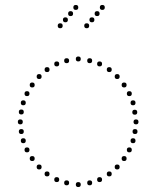

<svg xmlns="http://www.w3.org/2000/svg" viewBox="-20 -752 630 775"><path d="M223 -638Q213 -638 213 -648Q213 -658 223 -658Q233 -658 233 -648Q233 -638 223 -638ZM244 -662Q234 -662 234 -672Q234 -682 244 -682Q254 -682 254 -672Q254 -662 244 -662ZM265 -687Q255 -687 255 -697Q255 -707 265 -707Q275 -707 275 -697Q275 -687 265 -687ZM286 -712Q276 -712 276 -722Q276 -732 286 -732Q296 -732 296 -722Q296 -712 286 -712ZM330 -638Q320 -638 320 -648Q320 -658 330 -658Q340 -658 340 -648Q340 -638 330 -638ZM351 -662Q341 -662 341 -672Q341 -682 351 -682Q361 -682 361 -672Q361 -662 351 -662ZM372 -687Q362 -687 362 -697Q362 -707 372 -707Q382 -707 382 -697Q382 -687 372 -687ZM393 -712Q383 -712 383 -722Q383 -732 393 -732Q403 -732 403 -722Q403 -712 393 -712ZM296 -504Q286 -504 286 -514Q286 -524 296 -524Q306 -524 306 -514Q306 -504 296 -504ZM342 -497Q332 -497 332 -507Q332 -517 342 -517Q352 -517 352 -507Q352 -497 342 -497ZM382 -484Q372 -484 372 -494Q372 -504 382 -504Q392 -504 392 -494Q392 -484 382 -484ZM421 -461Q411 -461 411 -471Q411 -481 421 -481Q431 -481 431 -471Q431 -461 421 -461ZM453 -433Q443 -433 443 -443Q443 -453 453 -453Q463 -453 463 -443Q463 -433 453 -433ZM502 -364Q492 -364 492 -374Q492 -384 502 -384Q512 -384 512 -374Q512 -364 502 -364ZM517 -327Q507 -327 507 -337Q507 -347 517 -347Q527 -347 527 -337Q527 -327 517 -327ZM529 -250Q519 -250 519 -260Q519 -270 529 -270Q539 -270 539 -260Q539 -250 529 -250ZM481 -399Q471 -399 471 -409Q471 -419 481 -419Q491 -419 491 -409Q491 -399 481 -399ZM524 -289Q514 -289 514 -299Q514 -309 524 -309Q534 -309 534 -299Q534 -289 524 -289ZM249 -497Q239 -497 239 -507Q239 -517 249 -517Q259 -517 259 -507Q259 -497 249 -497ZM209 -484Q199 -484 199 -494Q199 -504 209 -504Q219 -504 219 -494Q219 -484 209 -484ZM170 -461Q160 -461 160 -471Q160 -481 170 -481Q180 -481 180 -471Q180 -461 170 -461ZM138 -433Q128 -433 128 -443Q128 -453 138 -453Q148 -453 148 -443Q148 -433 138 -433ZM89 -364Q79 -364 79 -374Q79 -384 89 -384Q99 -384 99 -374Q99 -364 89 -364ZM74 -327Q64 -327 64 -337Q64 -347 74 -347Q84 -347 84 -337Q84 -327 74 -327ZM62 -250Q52 -250 52 -260Q52 -270 62 -270Q72 -270 72 -260Q72 -250 62 -250ZM110 -399Q100 -399 100 -409Q100 -419 110 -419Q120 -419 120 -409Q120 -399 110 -399ZM66 -290Q56 -290 56 -300Q56 -310 66 -310Q76 -310 76 -300Q76 -290 66 -290ZM296 -17Q306 -17 306 -7Q306 3 296 3Q286 3 286 -7Q286 -17 296 -17ZM342 -24Q352 -24 352 -14Q352 -4 342 -4Q332 -4 332 -14Q332 -24 342 -24ZM382 -37Q392 -37 392 -27Q392 -17 382 -17Q372 -17 372 -27Q372 -37 382 -37ZM421 -60Q431 -60 431 -50Q431 -40 421 -40Q411 -40 411 -50Q411 -60 421 -60ZM453 -88Q463 -88 463 -78Q463 -68 453 -68Q443 -68 443 -78Q443 -88 453 -88ZM502 -157Q512 -157 512 -147Q512 -137 502 -137Q492 -137 492 -147Q492 -157 502 -157ZM517 -194Q527 -194 527 -184Q527 -174 517 -174Q507 -174 507 -184Q507 -194 517 -194ZM481 -122Q491 -122 491 -112Q491 -102 481 -102Q471 -102 471 -112Q471 -122 481 -122ZM525 -231Q535 -231 535 -221Q535 -211 525 -211Q515 -211 515 -221Q515 -231 525 -231ZM249 -24Q259 -24 259 -14Q259 -4 249 -4Q239 -4 239 -14Q239 -24 249 -24ZM209 -37Q219 -37 219 -27Q219 -17 209 -17Q199 -17 199 -27Q199 -37 209 -37ZM170 -60Q180 -60 180 -50Q180 -40 170 -40Q160 -40 160 -50Q160 -60 170 -60ZM138 -88Q148 -88 148 -78Q148 -68 138 -68Q128 -68 128 -78Q128 -88 138 -88ZM89 -157Q99 -157 99 -147Q99 -137 89 -137Q79 -137 79 -147Q79 -157 89 -157ZM74 -194Q84 -194 84 -184Q84 -174 74 -174Q64 -174 64 -184Q64 -194 74 -194ZM110 -122Q120 -122 120 -112Q120 -102 110 -102Q100 -102 100 -112Q100 -122 110 -122ZM66 -231Q76 -231 76 -221Q76 -211 66 -211Q56 -211 56 -221Q56 -231 66 -231Z"/></svg>

Font: Raleway Dots
Style: Regular
Weight: 400
Designer: Matt McInerney, Pablo Impallari, Rodrigo Fuenzalida, Brenda Gallo
Foundry: Matt McInerney, Pablo Impallari, Rodrigo Fuenzalida, Brenda Gallo
Version: Version 1.000